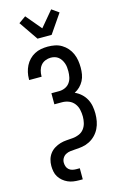

<svg xmlns="http://www.w3.org/2000/svg" viewBox="-172 -1057 843 1340"><g transform="rotate(-15 250.0 -386.5)"><path d="M224 215Q203 215 182.5 212Q162 209 143 200.5Q124 192 108 178.5Q92 165 81 147.5Q70 130 66 109Q62 88 62 68Q62 44 68.5 21.5Q75 -1 89 -19.5Q103 -38 123.5 -50.5Q144 -63 166 -69.5Q188 -76 211.5 -77.5Q235 -79 258 -81Q281 -83 303 -92.5Q325 -102 339 -120.5Q353 -139 358.5 -162Q364 -185 364 -208Q364 -233 358.5 -258Q353 -283 337.5 -303Q322 -323 298.5 -332.5Q275 -342 250 -342H194V-422H250Q272 -422 292.5 -431Q313 -440 326 -457.5Q339 -475 343.5 -497Q348 -519 348 -540Q348 -555 346.5 -569.5Q345 -584 340 -598Q335 -612 327 -624.5Q319 -637 307.5 -646Q296 -655 282 -659Q268 -663 253 -663Q233 -663 213.5 -655Q194 -647 181.5 -631.5Q169 -616 163.5 -596Q158 -576 158 -555V-551H68V-558Q68 -583 73.5 -607Q79 -631 90 -653Q101 -675 118.5 -693Q136 -711 157.5 -722.5Q179 -734 203.5 -738.5Q228 -743 253 -743Q279 -743 304.5 -738Q330 -733 352.5 -719.5Q375 -706 392 -686.5Q409 -667 419.5 -643Q430 -619 434 -593.5Q438 -568 438 -542Q438 -518 434 -494Q430 -470 419 -449Q408 -428 391 -411Q374 -394 352 -383Q377 -372 397.5 -353.5Q418 -335 431 -311Q444 -287 449 -260Q454 -233 454 -206Q454 -178 449 -151Q444 -124 432 -99.5Q420 -75 400.5 -55Q381 -35 356.5 -22.5Q332 -10 305 -5.5Q278 -1 250 0Q233 1 216.5 3Q200 5 185 13Q170 21 161 36Q152 51 152 68Q152 82 156.5 95.5Q161 109 171.5 118.5Q182 128 196 131.5Q210 135 224 135H250V215ZM199 -815 105 -952 156 -988 250 -876 344 -988 395 -952 301 -815Z"/></g></svg>

Font: Iosevka Custom Medium
Style: Regular
Weight: 500
Monospace: yes
Designer: Belleve Invis
Foundry: Belleve Invis
Version: Version 32.5.0; ttfautohint (v1.8.4)